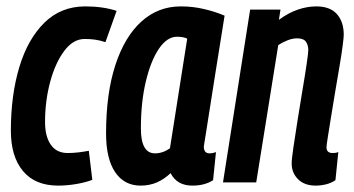

<svg xmlns="http://www.w3.org/2000/svg" viewBox="-20 -571 1108 601"><path d="M162 10Q90 10 52 -35.5Q14 -81 14 -162Q14 -273 40.5 -361Q67 -449 119 -500Q171 -551 247 -551Q302 -551 345 -537L310 -439Q292 -445 277 -447Q262 -449 245 -449Q209 -449 181 -411.5Q153 -374 137 -314.5Q121 -255 121 -189Q121 -144 139 -118Q157 -92 192 -92Q209 -92 225.5 -94Q242 -96 258 -99L269 -8Q248 0 219 5Q190 10 162 10Z M582 10Q534 10 514 -29Q494 -10 471 0Q448 10 420 10Q369 10 340.5 -32Q312 -74 312 -153Q312 -278 341 -367Q370 -456 422.5 -503.5Q475 -551 546 -551Q584 -551 619.5 -542.5Q655 -534 683 -522Q665 -411 653.5 -337.5Q642 -264 635 -220Q628 -176 624.5 -153.5Q621 -131 619.5 -122.5Q618 -114 618 -112Q618 -91 636 -91Q646 -91 656 -95L647 -7Q621 10 582 10ZM512 -107 566 -450Q554 -456 534 -456Q503 -456 477.5 -418.5Q452 -381 436.5 -316Q421 -251 421 -169Q421 -91 465 -91Q490 -91 512 -107Z M763 -541H858L853 -509Q883 -531 912.5 -541Q942 -551 970 -551Q1013 -551 1034.5 -527Q1056 -503 1056 -462Q1056 -454 1052.5 -427Q1049 -400 1042.5 -362Q1036 -324 1029 -282.5Q1022 -241 1016 -203.5Q1010 -166 1006 -141Q1002 -116 1002 -110Q1002 -92 1021 -92Q1025 -92 1029.5 -92.5Q1034 -93 1039 -95L1030 -7Q1017 2 1000.5 6Q984 10 968 10Q933 10 913 -10Q893 -30 893 -59Q893 -73 898.5 -110Q904 -147 911.5 -195Q919 -243 927 -290Q935 -337 940 -371.5Q945 -406 945 -414Q945 -430 937.5 -440.5Q930 -451 910 -451Q896 -451 880.5 -445Q865 -439 851 -430L782 0H678Z"/></svg>

Font: Georama Condensed SemiBold
Style: Italic
Weight: 600
Width: 3
Italic angle: -9°
Designer: Jean-Baptiste Levee
Foundry: Production Type
Version: Version 1.000